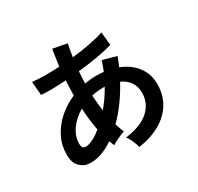

<svg xmlns="http://www.w3.org/2000/svg" viewBox="-182 -1043 1364 1322"><g transform="rotate(-30 500.0 -382.0)"><path d="M565 61Q561 41 548 10Q535 -21 518 -41Q644 -58 706 -114.5Q768 -171 768 -254Q768 -304 743.5 -339.5Q719 -375 675 -395Q597 -252 500 -156Q506 -137 512.5 -119.5Q519 -102 526 -85Q510 -81 490 -72Q470 -63 451 -53.5Q432 -44 421 -36Q417 -46 413 -56.5Q409 -67 405 -77Q351 -40 298 -23.5Q245 -7 197 -14Q164 -19 134.5 -49.5Q105 -80 105 -144Q105 -217 137 -280Q169 -343 224.5 -392.5Q280 -442 351 -472Q351 -502 352.5 -531.5Q354 -561 355 -590Q295 -586 243.5 -585Q192 -584 158 -588L149 -696Q188 -692 244 -691Q300 -690 364 -694Q369 -730 373.5 -763Q378 -796 384 -825L495 -804Q485 -758 477 -703Q551 -711 618.5 -724Q686 -737 733 -753L743 -648Q693 -633 619 -620Q545 -607 465 -599Q463 -576 462 -552Q461 -528 460 -504Q505 -513 553 -513Q568 -513 582.5 -512Q597 -511 611 -509Q619 -528 626 -547.5Q633 -567 639 -587L748 -557Q741 -538 734 -520Q727 -502 719 -484Q798 -453 843.5 -393.5Q889 -334 889 -253Q889 -168 849.5 -102.5Q810 -37 737.5 4.5Q665 46 565 61ZM273 -129Q293 -134 319.5 -149Q346 -164 375 -188Q367 -230 361.5 -275Q356 -320 354 -366Q292 -330 254.5 -277Q217 -224 217 -166Q217 -135 232 -128.5Q247 -122 273 -129ZM473 -283Q497 -312 521 -346Q545 -380 566 -418H553Q529 -418 506 -415.5Q483 -413 461 -408Q464 -345 473 -283Z"/></g></svg>

Font: Zen Kaku Gothic New
Style: Bold
Weight: 700
Designer: Yoshimichi Ohira
Foundry: Positype
Version: Version 1.002